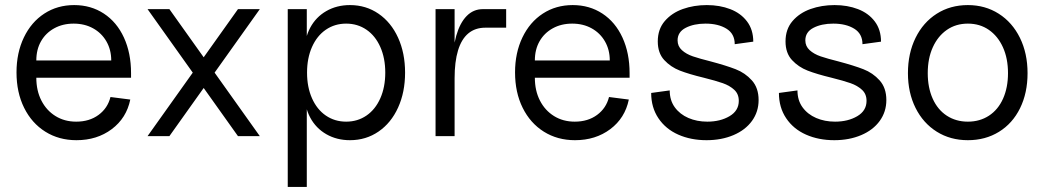

<svg xmlns="http://www.w3.org/2000/svg" viewBox="-20 -536 4111 756"><path d="M45 -251Q45 -328 74 -388.5Q103 -449 154.5 -482.5Q206 -516 272 -516Q338 -516 389 -482.5Q440 -449 468 -388Q496 -327 496 -248V-230H123Q123 -179 143 -140Q163 -101 198.5 -79Q234 -57 280 -57Q332 -57 368 -83.5Q404 -110 415 -154L493 -144Q478 -71 420 -27.5Q362 16 281 16Q212 16 158.5 -17.5Q105 -51 75 -111.5Q45 -172 45 -251ZM270 -443Q227 -443 193.5 -424.5Q160 -406 141.5 -373.5Q123 -341 123 -298H418Q418 -340 399 -373Q380 -406 346.5 -424.5Q313 -443 270 -443Z M561 -500H647L1003 0H917ZM917 -500H1003L647 0H561Z M1179 -170V-330Q1179 -385 1201.5 -427Q1224 -469 1265 -492.5Q1306 -516 1358 -516Q1421 -516 1470.5 -482Q1520 -448 1547.5 -387.5Q1575 -327 1575 -250Q1575 -173 1547.5 -112.5Q1520 -52 1470.5 -18Q1421 16 1358 16Q1306 16 1265 -7.5Q1224 -31 1201.5 -73Q1179 -115 1179 -170ZM1113 -500H1188V200H1113ZM1497 -250Q1497 -307 1477.5 -351Q1458 -395 1423 -419Q1388 -443 1343 -443Q1298 -443 1263 -419Q1228 -395 1208.5 -351Q1189 -307 1189 -250Q1189 -193 1208.5 -149Q1228 -105 1263 -81Q1298 -57 1343 -57Q1388 -57 1423 -81Q1458 -105 1477.5 -149Q1497 -193 1497 -250Z M1695 -500H1770V-335L1762 -275Q1762 -345 1776.5 -395.5Q1791 -446 1817.5 -473Q1844 -500 1881 -500H1973V-427H1891Q1851 -427 1824 -404.5Q1797 -382 1783.5 -337.5Q1770 -293 1770 -228V0H1695Z M2008 -251Q2008 -328 2037 -388.5Q2066 -449 2117.5 -482.5Q2169 -516 2235 -516Q2301 -516 2352 -482.5Q2403 -449 2431 -388Q2459 -327 2459 -248V-230H2086Q2086 -179 2106 -140Q2126 -101 2161.5 -79Q2197 -57 2243 -57Q2295 -57 2331 -83.5Q2367 -110 2378 -154L2456 -144Q2441 -71 2383 -27.5Q2325 16 2244 16Q2175 16 2121.5 -17.5Q2068 -51 2038 -111.5Q2008 -172 2008 -251ZM2233 -443Q2190 -443 2156.5 -424.5Q2123 -406 2104.5 -373.5Q2086 -341 2086 -298H2381Q2381 -340 2362 -373Q2343 -406 2309.5 -424.5Q2276 -443 2233 -443Z M2544 -170 2617 -180Q2617 -141 2637 -113.5Q2657 -86 2690.5 -71.5Q2724 -57 2765 -57Q2816 -57 2852.5 -78.5Q2889 -100 2889 -139Q2889 -166 2871 -182.5Q2853 -199 2826 -208.5Q2799 -218 2751 -230Q2693 -244 2657 -258Q2621 -272 2595.5 -299.5Q2570 -327 2570 -373Q2570 -421 2597.5 -453Q2625 -485 2668.5 -500.5Q2712 -516 2763 -516Q2814 -516 2855.5 -500Q2897 -484 2921.5 -451.5Q2946 -419 2946 -372L2873 -362Q2873 -403 2840.5 -423Q2808 -443 2758 -443Q2712 -443 2680 -426.5Q2648 -410 2648 -377Q2648 -354 2665 -338.5Q2682 -323 2708.5 -314Q2735 -305 2779 -294Q2839 -278 2876.5 -263.5Q2914 -249 2940.5 -219.5Q2967 -190 2967 -142Q2967 -96 2941 -60Q2915 -24 2868 -4Q2821 16 2762 16Q2700 16 2650.5 -6Q2601 -28 2572.5 -70.5Q2544 -113 2544 -170Z M3047 -170 3120 -180Q3120 -141 3140 -113.5Q3160 -86 3193.5 -71.5Q3227 -57 3268 -57Q3319 -57 3355.5 -78.5Q3392 -100 3392 -139Q3392 -166 3374 -182.5Q3356 -199 3329 -208.5Q3302 -218 3254 -230Q3196 -244 3160 -258Q3124 -272 3098.5 -299.5Q3073 -327 3073 -373Q3073 -421 3100.5 -453Q3128 -485 3171.5 -500.5Q3215 -516 3266 -516Q3317 -516 3358.5 -500Q3400 -484 3424.5 -451.5Q3449 -419 3449 -372L3376 -362Q3376 -403 3343.5 -423Q3311 -443 3261 -443Q3215 -443 3183 -426.5Q3151 -410 3151 -377Q3151 -354 3168 -338.5Q3185 -323 3211.5 -314Q3238 -305 3282 -294Q3342 -278 3379.5 -263.5Q3417 -249 3443.5 -219.5Q3470 -190 3470 -142Q3470 -96 3444 -60Q3418 -24 3371 -4Q3324 16 3265 16Q3203 16 3153.5 -6Q3104 -28 3075.5 -70.5Q3047 -113 3047 -170Z M3555 -248Q3555 -326 3585 -387Q3615 -448 3668.5 -482Q3722 -516 3791 -516Q3859 -516 3912.5 -482Q3966 -448 3996 -387Q4026 -326 4026 -248Q4026 -170 3996.5 -110Q3967 -50 3913.5 -17Q3860 16 3791 16Q3722 16 3668.5 -17.5Q3615 -51 3585 -111Q3555 -171 3555 -248ZM3949 -248Q3949 -306 3929 -350Q3909 -394 3873.5 -418.5Q3838 -443 3791 -443Q3744 -443 3708.5 -418.5Q3673 -394 3653 -350Q3633 -306 3633 -248Q3633 -191 3652.5 -147.5Q3672 -104 3708 -80.5Q3744 -57 3791 -57Q3838 -57 3874 -80.5Q3910 -104 3929.5 -147.5Q3949 -191 3949 -248Z"/></svg>

Font: Uncut Sans Variable
Style: Regular
Weight: 400
Designer: Kasper Nordkvist
Foundry: UNCUT.wtf
Version: Version 1.304;Glyphs 3.2 (3246)